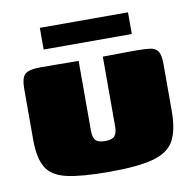

<svg xmlns="http://www.w3.org/2000/svg" viewBox="-66 -605 690 680"><g transform="rotate(-10 278.5 -265.5)"><path d="M235 -399V-149Q235 -123 244.5 -113Q254 -103 279 -103Q304 -103 313 -114Q322 -125 322 -147V-399Q323 -399 340 -399Q357 -399 379 -399.5Q401 -400 419.5 -400Q438 -400 442 -400Q473 -400 492 -397.5Q511 -395 520 -382Q529 -369 529 -335V-167Q529 -100 509 -62Q489 -24 434 -8.5Q379 7 275 7Q176 7 122.5 -5Q69 -17 48.5 -51.5Q28 -86 28 -151V-335Q28 -373 41.5 -386.5Q55 -400 100 -400Q134 -400 167.5 -399.5Q201 -399 235 -399ZM120 -460V-538H437V-460Z"/></g></svg>

Font: Genos Black
Style: Regular
Weight: 900
Designer: Robert E. Leuschke
Foundry: Robert E. Leuschke
Version: Version 1.010